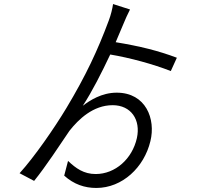

<svg xmlns="http://www.w3.org/2000/svg" viewBox="-20 -862 1040 951"><path d="M558 -403C483 -403 424 -364 390 -338C436 -408 483 -501 526 -592C622 -576 740 -544 826 -510L856 -576C763 -611 674 -633 553 -653L589 -738C598 -761 614 -796 624 -815L540 -842C537 -820 529 -787 519 -761C464 -613 405 -487 309 -327C249 -227 149 -83 77 -4L149 34C206 -36 280 -149 324 -214C369 -271 441 -341 538 -341C629 -341 678 -269 658 -178C635 -75 551 0 454 0C395 0 356 -28 317 -65L298 8C346 51 399 69 457 69C586 69 694 -33 725 -163C752 -272 703 -403 558 -403Z"/></svg>

Font: Noto Sans JP DemiLight
Style: Regular
Weight: 350
Designer: Ryoko NISHIZUKA 西塚涼子 (kana, bopomofo & ideographs); Paul D. Hunt (Latin, Greek & Cyrillic); Sandoll Communications 산돌커뮤니
Foundry: Adobe
Version: Version 2.004;hotconv 1.0.118;makeotfexe 2.5.65603